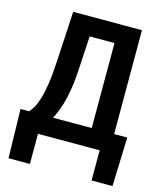

<svg xmlns="http://www.w3.org/2000/svg" viewBox="-128 -805 913 1075"><g transform="rotate(15 328.5 -268.0)"><path d="M538.6 -108.9V0H113.8V-108.9ZM147.9 -108.9V174.8H23.9L17.6 -108.9ZM636.2 -108.9 626.5 174.8H505.4V-108.9ZM462.9 -710.9V-601.6H182.6V-710.9ZM560.1 -710.9V0H430.2V-710.9ZM161.6 -710.9H292.5L275.9 -420.9Q272.5 -350.6 263.9 -295.9Q255.4 -241.2 242.7 -199.2Q230 -157.2 214.6 -125.7Q199.2 -94.2 181.6 -71Q164.1 -47.9 145.5 -30.5Q127 -13.2 108.4 0H39.6V-108.9H66.9Q78.6 -121.1 91.1 -142.3Q103.5 -163.6 114.3 -199.2Q125 -234.9 133.3 -289.1Q141.6 -343.3 145.5 -420.9Z"/></g></svg>

Font: Roboto Condensed SemiBold
Style: Regular
Weight: 600
Designer: Christian Robertson
Foundry: Google
Version: Version 3.008; 2023